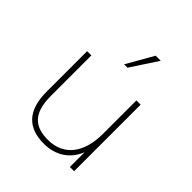

<svg xmlns="http://www.w3.org/2000/svg" viewBox="-194 -822 959 959"><g transform="rotate(45 285.0 -343.0)"><path d="M270 10C354 10 416 -33 444 -104V0H474V-470H444V-233C444 -104 385 -18 270 -18C174 -18 126 -65 126 -184V-470H96V-184C96 -49 159 10 270 10ZM297 -554 390 -696H354L273 -554Z"/></g></svg>

Font: Gantari Thin
Style: Regular
Weight: 250
Designer: Anugrah Pasau
Foundry: Lafontype
Version: Version 1.000